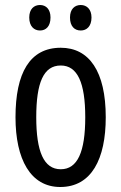

<svg xmlns="http://www.w3.org/2000/svg" viewBox="-20 -738 485 768"><path d="M97 -668C97 -633 116 -616 140 -616C164 -616 182 -633 182 -668C182 -701 164 -718 140 -718C116 -718 97 -702 97 -668ZM260 -668C260 -633 278 -616 303 -616C327 -616 346 -633 346 -668C346 -701 327 -718 303 -718C279 -718 260 -702 260 -668ZM403 -269C403 -452 337 -547 223 -547C99 -547 42 -446 42 -269C42 -101 102 10 221 10C346 10 403 -102 403 -269ZM125 -269C125 -407 154 -476 223 -476C290 -476 321 -407 321 -269C321 -130 290 -61 223 -61C155 -61 125 -132 125 -269Z"/></svg>

Font: Noto Sans Gujarati UI ExtraCondensed
Style: Regular
Weight: 400
Width: 2
Designer: Jelle Bosma - Monotype Design Team, Universal Thirst
Foundry: Monotype Imaging Inc.
Version: Version 2.106